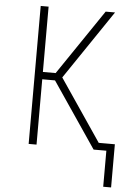

<svg xmlns="http://www.w3.org/2000/svg" viewBox="-61 -781 722 1019"><g transform="rotate(5 300.0 -271.5)"><path d="M528 192V0H460L224 -348H156V0H114V-735H156V-387H224L460 -735H510L261 -367L484 -38H570V192Z"/></g></svg>

Font: Iosevka Aile Extralight
Style: Regular
Weight: 200
Designer: Belleve Invis
Foundry: Belleve Invis
Version: Version 31.1.0; ttfautohint (v1.8.4)